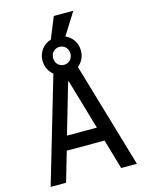

<svg xmlns="http://www.w3.org/2000/svg" viewBox="-145 -1093 889 1178"><g transform="rotate(-15 300.0 -504.0)"><path d="M124 0 179 -189H419L474 0H574L378 -667C405 -689 422 -722 422 -761C422 -809 394 -850 352 -868L440 -1008H316L261 -873C212 -858 178 -814 178 -761C178 -722 195 -689 222 -667L26 0ZM204 -278 297 -597H301L394 -278ZM300 -702C268 -702 245 -727 245 -759C245 -791 268 -816 300 -816C332 -816 355 -791 355 -759C355 -727 332 -702 300 -702Z"/></g></svg>

Font: CommitMono
Style: 500Regular
Weight: 500
Monospace: yes
Designer: Eigil Nikolajsen
Foundry: Eigil Nikolajsen
Version: Version 1.143